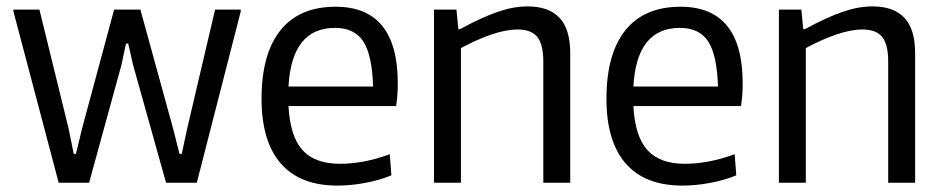

<svg xmlns="http://www.w3.org/2000/svg" viewBox="-20 -570 2943 599"><path d="M22 -534V-540H103L194 -169L210 -90H217L236 -169L336 -540H418L520 -169L540 -90H547L564 -169L651 -540H731V-534L594 0H498L395 -368L380 -434H373L359 -368L258 0H163Z M1033 9Q916 9 856 -60Q796 -129 796 -262Q796 -402 855 -475.5Q914 -549 1027 -549Q1221 -549 1221 -310Q1221 -287 1219.5 -270Q1218 -253 1216 -239H880Q885 -145 923.5 -102Q962 -59 1041 -59Q1077 -59 1116.5 -66.5Q1156 -74 1196 -89L1201 -23Q1165 -8 1120 0.5Q1075 9 1033 9ZM1025 -483Q890 -483 880 -300H1144Q1141 -398 1113.5 -440.5Q1086 -483 1025 -483Z M1334 -540H1404L1410 -479H1415Q1450 -498 1479.5 -511.5Q1509 -525 1534 -533.5Q1559 -542 1581.5 -546Q1604 -550 1626 -550Q1692 -550 1725.5 -514.5Q1759 -479 1759 -404V0H1675V-378Q1675 -432 1656 -455Q1637 -478 1595 -478Q1559 -478 1513.5 -462.5Q1468 -447 1418 -420V0H1334Z M2109 9Q1992 9 1932 -60Q1872 -129 1872 -262Q1872 -402 1931 -475.5Q1990 -549 2103 -549Q2297 -549 2297 -310Q2297 -287 2295.5 -270Q2294 -253 2292 -239H1956Q1961 -145 1999.5 -102Q2038 -59 2117 -59Q2153 -59 2192.5 -66.5Q2232 -74 2272 -89L2277 -23Q2241 -8 2196 0.5Q2151 9 2109 9ZM2101 -483Q1966 -483 1956 -300H2220Q2217 -398 2189.5 -440.5Q2162 -483 2101 -483Z M2410 -540H2480L2486 -479H2491Q2526 -498 2555.5 -511.5Q2585 -525 2610 -533.5Q2635 -542 2657.5 -546Q2680 -550 2702 -550Q2768 -550 2801.5 -514.5Q2835 -479 2835 -404V0H2751V-378Q2751 -432 2732 -455Q2713 -478 2671 -478Q2635 -478 2589.5 -462.5Q2544 -447 2494 -420V0H2410Z"/></svg>

Font: Encode Sans Narrow
Style: Regular
Weight: 400
Designer: Pablo Impallari, Andres Torresi
Foundry: Pablo Impallari, Andres Torresi
Version: Version 1.000; ttfautohint (v1.00) -l 8 -r 50 -G 200 -x 14 -